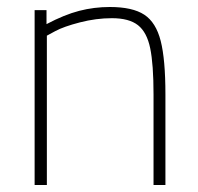

<svg xmlns="http://www.w3.org/2000/svg" viewBox="-20 -529 566 549"><path d="M79 -500H113V-460Q164 -487 206.5 -498Q249 -509 294 -509Q359 -509 392.5 -487Q426 -465 439.5 -412Q453 -359 453 -259V0H419V-259Q419 -345 409.5 -391Q400 -437 374.5 -457Q349 -477 300 -477Q255 -477 208.5 -465Q162 -453 138 -440L114 -427V0H79Z"/></svg>

Font: Cairo ExtraLight
Style: Regular
Weight: 250
Designer: Mohamed Gaber, the designers of Titillium
Foundry: Kief Type Foundry
Version: Version 2.009; ttfautohint (v1.5.33-1714) -l 8 -r 50 -G 200 